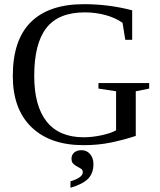

<svg xmlns="http://www.w3.org/2000/svg" viewBox="-20 -682 762 915"><path d="M627 -34.2Q570.3 -15.6 509.3 -2.9Q448.2 9.8 377.9 9.8Q218.8 9.8 129.9 -76.2Q41 -162.1 41 -319.8Q41 -491.7 127.2 -576.9Q213.4 -662.1 379.9 -662.1Q499 -662.1 609.9 -632.8V-492.2H577.1L564 -573.2Q530.3 -597.2 483.2 -610.1Q436 -623 383.8 -623Q258.8 -623 200.9 -548.6Q143.1 -474.1 143.1 -320.8Q143.1 -176.8 202.6 -102.3Q262.2 -27.8 378.9 -27.8Q419.9 -27.8 464.8 -37.6Q509.8 -47.4 533.2 -61V-247.1L449.2 -259.8V-286.1H690.9V-259.8L627 -247.1ZM425.3 99.6Q425.3 142.6 400.9 168.7Q376.5 194.8 315.9 212.9V182.1Q374.5 164.6 374.5 138.7Q374.5 127.4 366.2 122.1Q357.9 116.7 347.7 111.6Q337.4 106.4 329.1 98.4Q320.8 90.3 320.8 73.7Q320.8 55.2 334.2 44.4Q347.7 33.7 368.7 33.7Q393.6 33.7 409.4 52.5Q425.3 71.3 425.3 99.6Z"/></svg>

Font: Liberation Serif
Style: Regular
Weight: 400
Designer: Steve Matteson
Foundry: Ascender Corporation
Version: Version 2.1.5